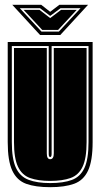

<svg xmlns="http://www.w3.org/2000/svg" viewBox="-20 -765 416 796"><path d="M188 11Q127 11 88.5 -3Q50 -17 31 -57.5Q12 -98 12 -176V-591H364V-176Q364 -98 345 -57.5Q326 -17 287 -3Q248 11 188 11ZM188 -6Q243 -6 278 -19Q313 -32 330 -68.5Q347 -105 347 -176V-574H194V-127Q194 -114 188 -114Q182 -114 182 -127V-574H29V-176Q29 -106 46 -69.5Q63 -33 98.5 -19.5Q134 -6 188 -6ZM188 -15Q138 -15 104.5 -27Q71 -39 54.5 -74Q38 -109 38 -176V-566H174V-129Q174 -105 188 -105Q203 -105 203 -129V-566H339V-176Q339 -109 322.5 -74Q306 -39 272.5 -27Q239 -15 188 -15ZM146 -620 31 -745H151L188 -716L226 -745H345L230 -620ZM62 -731 152 -634H224L314 -731H231L188 -699L146 -731ZM78 -724H144L188 -690L233 -724H298L221 -641H155Z"/></svg>

Font: Alumni Sans Collegiate One SC
Style: Regular
Weight: 400
Designer: Robert E. Leuschke
Foundry: Robert E. Leuschke
Version: Version 1.100